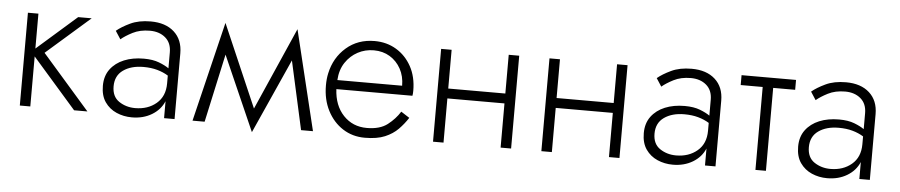

<svg xmlns="http://www.w3.org/2000/svg" viewBox="-36 -706 4444 948"><g transform="rotate(5 2185.5 -232.0)"><path d="M74 -460H126V-287L323 -460H390L173 -270L409 0H343L126 -248V0H74Z M540 -369 514 -409Q539 -430 581 -450Q623 -470 682 -470Q756 -470 798.5 -431.5Q841 -393 841 -326V0H789V-84Q771 -41 728.5 -15.5Q686 10 630 10Q589 10 553.5 -5.5Q518 -21 496 -52.5Q474 -84 474 -133Q474 -182 499 -215.5Q524 -249 566.5 -266.5Q609 -284 664 -284Q709 -284 740 -272Q771 -260 789 -247V-326Q789 -373 759 -398.5Q729 -424 682 -424Q633 -424 597 -405.5Q561 -387 540 -369ZM527 -135Q527 -84 562 -60.5Q597 -37 642 -37Q705 -37 747 -72.5Q789 -108 789 -172V-211Q765 -226 734.5 -234.5Q704 -243 666 -243Q605 -243 566 -215.5Q527 -188 527 -135Z M930 0 1050 -495 1227 -86 1407 -495 1527 0H1468L1393 -339L1227 31L1064 -339L990 0Z M1995 -107Q1975 -76 1949 -49.5Q1923 -23 1884 -6.5Q1845 10 1784 10Q1723 10 1675 -21Q1627 -52 1599 -106.5Q1571 -161 1571 -231Q1571 -264 1577 -291Q1594 -370 1651.5 -420Q1709 -470 1792 -470Q1852 -470 1899.5 -441.5Q1947 -413 1975 -362Q2003 -311 2003 -242Q2003 -228 2001 -217H1624Q1628 -136 1674 -87.5Q1720 -39 1790 -39Q1855 -39 1892.5 -68Q1930 -97 1953 -134ZM1792 -424Q1749 -424 1712.5 -404.5Q1676 -385 1652 -349Q1628 -313 1625 -262H1946Q1946 -309 1926 -345.5Q1906 -382 1871.5 -403Q1837 -424 1792 -424Z M2122 -460H2174V-268H2457V-460H2509V0H2457V-219H2174V0H2122Z M2659 -460H2711V-268H2994V-460H3046V0H2994V-219H2711V0H2659Z M3221 -369 3195 -409Q3220 -430 3262 -450Q3304 -470 3363 -470Q3437 -470 3479.5 -431.5Q3522 -393 3522 -326V0H3470V-84Q3452 -41 3409.5 -15.5Q3367 10 3311 10Q3270 10 3234.5 -5.5Q3199 -21 3177 -52.5Q3155 -84 3155 -133Q3155 -182 3180 -215.5Q3205 -249 3247.5 -266.5Q3290 -284 3345 -284Q3390 -284 3421 -272Q3452 -260 3470 -247V-326Q3470 -373 3440 -398.5Q3410 -424 3363 -424Q3314 -424 3278 -405.5Q3242 -387 3221 -369ZM3208 -135Q3208 -84 3243 -60.5Q3278 -37 3323 -37Q3386 -37 3428 -72.5Q3470 -108 3470 -172V-211Q3446 -226 3415.5 -234.5Q3385 -243 3347 -243Q3286 -243 3247 -215.5Q3208 -188 3208 -135Z M3611 -460H3881V-411H3772V0H3720V-411H3611Z M3986 -369 3960 -409Q3985 -430 4027 -450Q4069 -470 4128 -470Q4202 -470 4244.5 -431.5Q4287 -393 4287 -326V0H4235V-84Q4217 -41 4174.5 -15.5Q4132 10 4076 10Q4035 10 3999.5 -5.5Q3964 -21 3942 -52.5Q3920 -84 3920 -133Q3920 -182 3945 -215.5Q3970 -249 4012.5 -266.5Q4055 -284 4110 -284Q4155 -284 4186 -272Q4217 -260 4235 -247V-326Q4235 -373 4205 -398.5Q4175 -424 4128 -424Q4079 -424 4043 -405.5Q4007 -387 3986 -369ZM3973 -135Q3973 -84 4008 -60.5Q4043 -37 4088 -37Q4151 -37 4193 -72.5Q4235 -108 4235 -172V-211Q4211 -226 4180.5 -234.5Q4150 -243 4112 -243Q4051 -243 4012 -215.5Q3973 -188 3973 -135Z"/></g></svg>

Font: Jost* Light
Style: Regular
Weight: 300
Version: Version 3.7